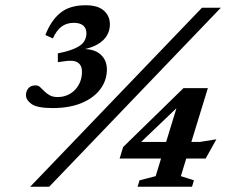

<svg xmlns="http://www.w3.org/2000/svg" viewBox="-20 -712 888 732"><path d="M95 0 750 -682.5H822L167.5 0ZM200.5 -475V-508.5Q245 -517.5 268.5 -528.8Q292 -540 300.8 -554.2Q309.5 -568.5 309.5 -585Q309.5 -604.5 297 -614.8Q284.5 -625 262 -625Q234.5 -625 215.2 -611Q196 -597 181.5 -565.5L153 -578.5Q173.5 -632.5 209.2 -662.2Q245 -692 306.5 -692Q353 -692 376 -671.5Q399 -651 399 -619Q399 -596.5 388 -577.2Q377 -558 353.5 -543.8Q330 -529.5 292 -522.5L294.5 -525Q339 -526 363.2 -504.5Q387.5 -483 387.5 -447Q387.5 -406 362.8 -372.5Q338 -339 291.8 -319.5Q245.5 -300 181 -300Q121.5 -300 100.2 -315.5Q79 -331 79 -349.5Q79 -364.5 88.2 -375.5Q97.5 -386.5 116 -386.5Q125.5 -386.5 133 -379.8Q140.5 -373 149 -364.2Q157.5 -355.5 169.5 -348.8Q181.5 -342 199.5 -342Q219.5 -342 236.5 -349.2Q253.5 -356.5 266 -369.5Q278.5 -382.5 285.5 -400Q292.5 -417.5 292.5 -438.5Q292.5 -463.5 276 -474Q259.5 -484.5 222.5 -478ZM666.5 -344.5 690.5 -335.5 491.5 -145.5 486.5 -171H743L805 -181L764 -107.5H436L449.5 -151.5L679.5 -376H772.5L669.5 -40.5L719.5 -24.5L712 0H504.5L512 -24.5L573.5 -40.5Z"/></svg>

Font: Newsreader SemiBold
Style: Italic
Weight: 600
Italic angle: -17°
Designer: Hugues Gentile
Foundry: Production Type
Version: Version 1.003